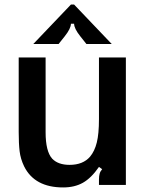

<svg xmlns="http://www.w3.org/2000/svg" viewBox="-20 -811 636 842"><path d="M86 -81Q70 -114 66 -148Q62 -182 62 -232V-559H180V-231Q180 -147 209 -115Q235 -88 285 -88Q344 -88 375 -124Q395 -148 404.5 -186Q414 -224 414 -289V-559H532V0H414V-24Q414 -39 417 -49.5Q420 -60 428 -69L414 -79Q380 -30 343.5 -9.5Q307 11 257 11Q132 11 86 -81ZM126 -618 291 -791H305L470 -618H359L332 -652Q305 -686 305 -707H291Q291 -686 264 -652L237 -618Z"/></svg>

Font: Open Sauce Sans SemiBold
Style: Regular
Weight: 600
Designer: Alfredo Marco Pradil
Foundry: Creative Sauce Fz LLC
Version: Version 1.477